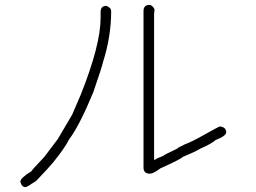

<svg xmlns="http://www.w3.org/2000/svg" viewBox="-20 -645 1040 780"><path d="M586.4 -625Q598.6 -625 607.9 -607.4L606 -587.9V3.9H609.9Q617.2 -2.4 643.1 -11.7Q646 -16.1 699.7 -41Q701.7 -44.9 731 -58.6Q759.3 -69.3 799.3 -91.8Q869.1 -130.9 871.6 -130.9H877.4Q898.9 -126.5 898.9 -107.4Q898.9 -92.8 856 -76.2Q841.3 -62 793.5 -41Q778.3 -30.8 723.1 -7.8Q713.9 2 631.3 39.1Q602.5 60.5 590.3 60.5H588.4Q563 60.5 563 35.2V-599.6Q563 -625 586.4 -625ZM412.1 -621.1Q431.6 -613.8 431.6 -599.6Q431.6 -496.6 398.4 -392.6Q394.5 -373.5 359.4 -271.5Q303.7 -136.2 261.7 -80.1Q242.2 -42 195.3 15.6Q175.3 39.6 127 89.8Q89.8 115.2 84 115.2Q68.4 115.2 62.5 93.8Q62.5 78.1 107.4 50.8Q107.4 47.9 160.2 -7.8L214.8 -80.1L273.4 -179.7L308.6 -261.7Q388.7 -462.9 388.7 -572.3V-595.7Q388.7 -621.1 412.1 -621.1Z"/></svg>

Font: CEF Fonts CJK Mono
Style: Regular
Weight: 400
Designer: PartyBoss (派对大魔王)
Version: Release 2.25